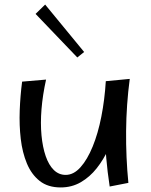

<svg xmlns="http://www.w3.org/2000/svg" viewBox="-20 -812 664 842"><path d="M246 10Q190 10 154 -18.5Q118 -47 98 -95Q78 -143 71 -203Q64 -263 66.5 -328Q69 -393 77 -454L182 -463Q167 -395 162 -333Q157 -271 162 -218.5Q167 -166 180.5 -127Q194 -88 216 -66.5Q238 -45 268 -45Q303 -45 333 -78.5Q363 -112 386.5 -169.5Q410 -227 424.5 -301Q439 -375 444 -456L504 -331Q501 -294 488.5 -248.5Q476 -203 455 -157.5Q434 -112 404 -74Q374 -36 334.5 -13Q295 10 246 10ZM461 6Q451 -60 446 -118.5Q441 -177 439.5 -231Q438 -285 439.5 -340.5Q441 -396 444 -456L549 -466Q534 -353 533 -237Q532 -121 543 -10ZM319 -560 136 -751 178 -792 349 -584Z"/></svg>

Font: Marhey Light
Style: Regular
Weight: 300
Designer: Nur Syamsi & Bustanul Arifin
Foundry: Namelatype
Version: Version 1.000